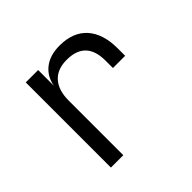

<svg xmlns="http://www.w3.org/2000/svg" viewBox="-138 -718 877 877"><g transform="rotate(-45 300.0 -280.0)"><path d="M117 0V-550H197V-448Q206 -500 244.5 -530Q283 -560 345 -560Q432 -560 478 -508.5Q524 -457 524 -363V-315H445V-363Q445 -491 322 -491Q261 -491 229 -455Q197 -419 197 -353V0Z"/></g></svg>

Font: JetBrains Mono NL Light
Style: Regular
Weight: 300
Monospace: yes
Designer: Philipp Nurullin, Konstantin Bulenkov
Foundry: JetBrains
Version: Version 2.305; ttfautohint (v1.8.4.7-5d5b)